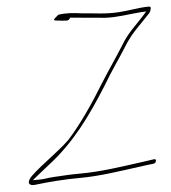

<svg xmlns="http://www.w3.org/2000/svg" viewBox="-48 -655 634 710"><g transform="rotate(-5 269.5 -300.0)"><path d="M45 -23C23 -1 30 13 52 11C109 4 167 0 218 0C296 0 375 -13 465 -25L498 -29C508 -31 511 -47 500 -45L465 -40C377 -28 300 -16 222 -16C191 -16 159 -14 125 -12C104 -11 91 -7 71 -7H47L68 -24C83 -36 97 -47 112 -59C208 -133 274 -224 343 -334C371 -382 404 -427 430 -469C459 -517 494 -546 526 -581V-582H527C534 -588 539 -603 536 -607C535 -608 534 -609 530 -609C493 -609 454 -600 415 -598C366 -595 324 -603 280 -606C251 -610 222 -613 194 -608C190 -605 177 -594 176 -590C179 -588 194 -586 208 -585L225 -584C231 -584 234 -590 238 -594L244 -593C287 -589 329 -585 365 -582C407 -579 457 -588 498 -591L519 -592L503 -574C474 -542 445 -518 421 -477C394 -434 362 -388 333 -342C291 -273 240 -198 191 -144C145 -100 88 -64 45 -23Z"/></g></svg>

Font: Stray Cat
Style: ExLtCnObl
Weight: 200
Version: Version 1.0